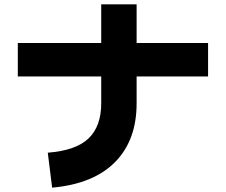

<svg xmlns="http://www.w3.org/2000/svg" viewBox="-20 -809 1040 884"><path d="M220 55 200 -106Q330 -116 388 -172Q446 -228 446 -333V-457H62V-611H446V-789H609V-611H938V-457H609V-333Q609 -163 509.5 -62.5Q410 38 220 55Z"/></svg>

Font: Murecho ExtraBold
Style: Regular
Weight: 800
Designer: Neil Summerour
Foundry: Positype
Version: Version 1.010; ttfautohint (v1.8.3)